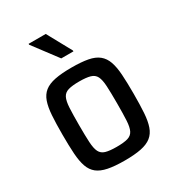

<svg xmlns="http://www.w3.org/2000/svg" viewBox="-176 -829 859 942"><g transform="rotate(-30 253.0 -358.0)"><path d="M254 8Q198 8 160.5 0.5Q123 -7 101 -24.5Q79 -42 68.5 -72Q58 -102 55 -147Q52 -192 52 -255Q52 -319 55 -363.5Q58 -408 68.5 -438Q79 -468 101 -485.5Q123 -503 160.5 -510.5Q198 -518 254 -518Q310 -518 347 -511Q384 -504 406 -486Q428 -468 438.5 -438Q449 -408 452 -363.5Q455 -319 455 -255Q455 -192 452 -147Q449 -102 438.5 -72Q428 -42 406 -24.5Q384 -7 347 0.5Q310 8 254 8ZM253 -70Q294 -70 316 -76.5Q338 -83 347.5 -102Q357 -121 359 -158Q361 -195 361 -255Q361 -316 359 -352.5Q357 -389 347.5 -408Q338 -427 315.5 -433.5Q293 -440 253 -440Q214 -440 191.5 -433.5Q169 -427 159.5 -408Q150 -389 148 -352.5Q146 -316 146 -255Q146 -195 148 -158Q150 -121 159.5 -102Q169 -83 191 -76.5Q213 -70 253 -70ZM234 -582 131 -719V-724H228L303 -587V-582Z"/></g></svg>

Font: Saira SemiCondensed Medium
Style: Regular
Weight: 500
Width: 4
Designer: Hector Gatti with collaboration of the Omnibus-Type team
Foundry: Omnibus-Type
Version: Version 1.101